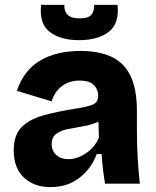

<svg xmlns="http://www.w3.org/2000/svg" viewBox="-20 -750 636 784"><path d="M186 14Q119 14 77.5 -25Q36 -64 36 -136Q36 -197 67 -229.5Q98 -262 156 -278.5Q214 -295 293 -307Q337 -314 359 -323Q381 -332 381 -360Q381 -385 363 -403Q345 -421 305 -421Q263 -421 233 -398.5Q203 -376 191 -336L49 -379Q77 -463 143.5 -502.5Q210 -542 309 -542Q428 -542 483.5 -483.5Q539 -425 539 -300V-219Q539 -110 551 0H409Q405 -23 401 -55Q397 -87 395 -121H375Q354 -63 305 -24.5Q256 14 186 14ZM259 -100Q295 -100 331.5 -124.5Q368 -149 384 -189L382 -253Q353 -240 320 -234.5Q287 -229 257.5 -223Q228 -217 209.5 -203.5Q191 -190 191 -162Q191 -134 210 -117Q229 -100 259 -100ZM148 -730H243Q241 -707 255 -691Q269 -675 306 -675Q342 -675 354 -691Q366 -707 364 -730H460Q468 -654 424 -620Q380 -586 303 -586Q226 -586 182.5 -620Q139 -654 148 -730Z"/></svg>

Font: Bricolage Grotesque 12pt ExtraBold
Style: Regular
Weight: 800
Designer: Mathieu Triay
Foundry: Atelier Triay
Version: Version 1.001; ttfautohint (v1.8.4.7-5d5b);gftools[0.9.33.de